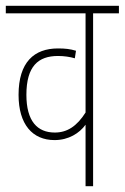

<svg xmlns="http://www.w3.org/2000/svg" viewBox="-20 -642 430 662"><path d="M390 -596V-622H0V-596H275V-254C245 -207 212 -185 169 -185C109 -185 71 -224 71 -315C71 -414 112 -449 180 -449C201 -449 221 -446 238 -441L242 -467C222 -473 205 -475 180 -475C98 -475 44 -428 44 -315C44 -213 92 -159 168 -159C217 -159 254 -183 275 -212V0H301V-596Z"/></svg>

Font: Noto Sans Devanagari ExtraCondensed Thin
Style: Regular
Weight: 100
Width: 2
Designer: Jelle Bosma - Monotype Design Team
Foundry: Monotype Imaging Inc.
Version: Version 2.004